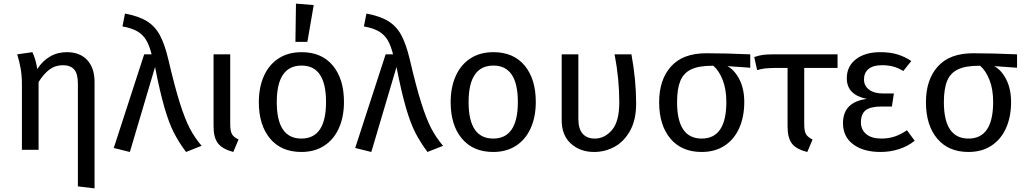

<svg xmlns="http://www.w3.org/2000/svg" viewBox="-20 -827 5662 1060"><path d="M502 -374V213L410 202V-365Q410 -421 389 -444Q368 -467 327 -467Q285 -467 253 -443Q221 -419 193 -374V0H101V-357Q101 -410 94 -449Q87 -488 75 -527L159 -539Q177 -501 186 -446Q214 -490 255.5 -514.5Q297 -539 349 -539Q421 -539 461.5 -495.5Q502 -452 502 -374Z M909 -500Q945 -346 973 -258Q1001 -170 1027.5 -119Q1054 -68 1093 -22L1007 12Q967 -42 940 -94.5Q913 -147 888 -233Q863 -319 836 -457L697 12L608 -10L776 -527H817Q805 -575 787.5 -605Q770 -635 739 -653.5Q708 -672 656 -681L670 -752Q746 -738 791 -710Q836 -682 862.5 -633Q889 -584 909 -500Z M1251 -141Q1251 -103 1261 -86Q1271 -69 1297 -57L1268 12Q1208 -4 1183.5 -35.5Q1159 -67 1159 -130V-527H1251Z M1879 -264Q1879 -182 1851 -119.5Q1823 -57 1770 -22.5Q1717 12 1644 12Q1533 12 1471 -62Q1409 -136 1409 -263Q1409 -345 1437 -407.5Q1465 -470 1518 -504.5Q1571 -539 1645 -539Q1756 -539 1817.5 -465Q1879 -391 1879 -264ZM1508 -263Q1508 -62 1644 -62Q1780 -62 1780 -264Q1780 -465 1645 -465Q1508 -465 1508 -263ZM1712 -799 1677 -596H1611L1614 -807Z M2242 -500Q2278 -346 2306 -258Q2334 -170 2360.5 -119Q2387 -68 2426 -22L2340 12Q2300 -42 2273 -94.5Q2246 -147 2221 -233Q2196 -319 2169 -457L2030 12L1941 -10L2109 -527H2150Q2138 -575 2120.5 -605Q2103 -635 2072 -653.5Q2041 -672 1989 -681L2003 -752Q2079 -738 2124 -710Q2169 -682 2195.5 -633Q2222 -584 2242 -500Z M2938 -264Q2938 -182 2910 -119.5Q2882 -57 2829 -22.5Q2776 12 2703 12Q2592 12 2530 -62Q2468 -136 2468 -263Q2468 -345 2496 -407.5Q2524 -470 2577 -504.5Q2630 -539 2704 -539Q2815 -539 2876.5 -465Q2938 -391 2938 -264ZM2567 -263Q2567 -62 2703 -62Q2839 -62 2839 -264Q2839 -465 2704 -465Q2567 -465 2567 -263Z M3492 -255Q3492 -165 3458.5 -105Q3425 -45 3372.5 -16.5Q3320 12 3260 12Q3183 12 3132 -34Q3081 -80 3081 -163V-527H3173V-171Q3173 -116 3196.5 -89Q3220 -62 3264 -62Q3318 -62 3358.5 -109Q3399 -156 3399 -263Q3399 -392 3373 -527H3466Q3492 -386 3492 -255Z M4122 -453 3996 -462Q4037 -439 4063 -387Q4089 -335 4089 -264Q4089 -182 4061 -119.5Q4033 -57 3980 -22.5Q3927 12 3854 12Q3743 12 3681 -62Q3619 -136 3619 -263Q3619 -387 3684.5 -460Q3750 -533 3879 -533Q3986 -533 4122 -527ZM3990 -264Q3990 -335 3969.5 -386.5Q3949 -438 3918 -464H3913Q3838 -464 3796 -444Q3754 -424 3736 -380.5Q3718 -337 3718 -263Q3718 -62 3854 -62Q3990 -62 3990 -264Z M4420 -452V-141Q4420 -103 4430 -86Q4440 -69 4466 -57L4437 12Q4376 -3 4352 -34.5Q4328 -66 4328 -129V-452H4259Q4220 -451 4202.5 -449Q4185 -447 4160 -440L4144 -512Q4170 -521 4191.5 -524Q4213 -527 4251 -527H4604V-452Z M5011 -490 4967 -435Q4939 -452 4911.5 -459.5Q4884 -467 4849 -467Q4801 -467 4775.5 -446.5Q4750 -426 4750 -388Q4750 -353 4778 -332Q4806 -311 4854 -311H4915L4904 -239H4848Q4786 -239 4759.5 -218.5Q4733 -198 4733 -151Q4733 -111 4762.5 -86.5Q4792 -62 4846 -62Q4886 -62 4920 -73.5Q4954 -85 4987 -108L5030 -50Q4993 -20 4944 -4Q4895 12 4841 12Q4747 12 4690.5 -30Q4634 -72 4634 -147Q4634 -264 4766 -281Q4655 -303 4655 -395Q4655 -461 4705.5 -500Q4756 -539 4840 -539Q4894 -539 4935 -526.5Q4976 -514 5011 -490Z M5595 -453 5469 -462Q5510 -439 5536 -387Q5562 -335 5562 -264Q5562 -182 5534 -119.5Q5506 -57 5453 -22.5Q5400 12 5327 12Q5216 12 5154 -62Q5092 -136 5092 -263Q5092 -387 5157.5 -460Q5223 -533 5352 -533Q5459 -533 5595 -527ZM5463 -264Q5463 -335 5442.5 -386.5Q5422 -438 5391 -464H5386Q5311 -464 5269 -444Q5227 -424 5209 -380.5Q5191 -337 5191 -263Q5191 -62 5327 -62Q5463 -62 5463 -264Z"/></svg>

Font: Fira GO
Style: Regular
Weight: 400
Designer: Carrois Corporate
Foundry: Carrois Corporate GbR
Version: Version 0.300